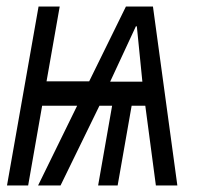

<svg xmlns="http://www.w3.org/2000/svg" viewBox="-20 -570 640 590"><path d="M98.5 -550H163.5L123 -320H254L367 -550H450L525 0H459L426.5 -245H384.5L341.5 0H281.5L324.5 -245H285.5L166 0H97L217 -245H109.5L66.5 0H1.5ZM417.5 -319 400.5 -489H397.5L318.5 -319Z"/></svg>

Font: JuliaMono Medium
Style: Italic
Weight: 500
Italic angle: -9°
Monospace: yes
Designer: cormullion
Foundry: corm
Version: Version 0.054; ttfautohint (v1.8.4)